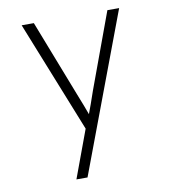

<svg xmlns="http://www.w3.org/2000/svg" viewBox="-82 -620 764 869"><g transform="rotate(-10 300.0 -185.0)"><path d="M199 180 280 -39 76 -550H132L268 -200Q279 -172 290 -144Q301 -116 306 -101Q312 -116 322 -144.5Q332 -173 342 -202L470 -550H524L250 180Z"/></g></svg>

Font: JetBrains Mono NL Thin
Style: Regular
Weight: 100
Monospace: yes
Designer: Philipp Nurullin, Konstantin Bulenkov
Foundry: JetBrains
Version: Version 2.305; ttfautohint (v1.8.4.7-5d5b)